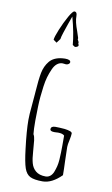

<svg xmlns="http://www.w3.org/2000/svg" viewBox="-101 -971 601 1029"><g transform="rotate(10 200.0 -456.5)"><path d="M271.5 -745.1Q271.5 -747.1 267.6 -755.9L268.6 -761.2L261.2 -775.9L262.2 -782.2Q257.8 -796.4 250.5 -818.4Q241.2 -843.3 236.8 -861.8Q232.4 -880.4 232.4 -898.9Q232.4 -919.9 218.3 -919.9Q209 -919.9 189.2 -884.8Q169.4 -849.6 152.1 -807.6Q134.8 -765.6 134.3 -751L152.3 -738.3L169.4 -761.2Q170.4 -771.5 178.2 -795.4Q185.1 -816.9 196 -848.1Q207 -879.4 211.4 -891.1Q234.9 -804.2 240.2 -741.2L253.4 -732.9Q271.5 -735.8 271.5 -745.1ZM87.9 -147.5Q96.2 -77.6 106.9 -46.4Q117.7 -15.1 139.6 -4.2Q161.6 6.8 207.5 6.8Q257.8 6.8 309.6 -44.9Q309.6 -76.2 307.6 -121.6Q305.7 -167 305.7 -198.2Q305.7 -210.9 311.5 -235.8Q316.9 -261.7 316.9 -272.9Q316.9 -279.8 305.2 -284.2Q294.4 -288.1 275.4 -290.5Q245.6 -293 224.6 -293Q200.7 -293 200.7 -275.9Q200.7 -264.2 224.6 -264.2Q231.4 -264.2 235.8 -264.6L243.7 -265.1Q268.6 -265.1 278.8 -254.9V-199.7Q278.8 -162.1 276.4 -123.5Q274.9 -102.5 271 -86.9Q267.1 -71.3 260.3 -53.7Q253.9 -38.6 243.2 -30.3Q232.4 -22 218.8 -22Q184.1 -22 164.1 -39.1Q146 -54.7 139.2 -79.3Q132.3 -104 130.4 -138.7Q127.4 -180.7 125 -201.9Q122.6 -223.1 115.7 -233.9Q112.8 -258.3 112.8 -307.1Q112.8 -343.3 114.3 -384.3Q115.2 -413.1 117.4 -436.8Q119.6 -460.4 124 -494.1Q127.9 -523.4 134.5 -546.4Q141.1 -569.3 151.4 -592.3Q160.2 -612.8 173.6 -623.8Q187 -634.8 203.6 -634.8L213.4 -633.8L222.7 -632.8Q230 -632.8 236.3 -637.2Q242.7 -641.6 242.7 -647.9Q242.7 -662.1 211.9 -662.1Q206.1 -662.1 196.3 -661.1Q150.9 -656.2 128.4 -628.9Q106 -601.6 98.6 -563.5Q91.3 -525.4 86.9 -458.5L85.9 -444.8L80.6 -382.3Q75.7 -334 75.7 -304.2Q75.7 -245.1 87.9 -147.5Z"/></g></svg>

Font: Amatica SC
Style: Regular
Weight: 400
Version: Version 2.000